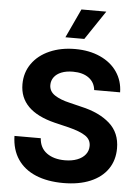

<svg xmlns="http://www.w3.org/2000/svg" viewBox="-62 -980 753 1037"><g transform="rotate(5 315.0 -462.0)"><path d="M321.3 -593.8Q284.7 -593.8 258.5 -583.3Q232.4 -572.8 218.8 -554.2Q205.1 -535.6 205.1 -511.7Q205.1 -477.5 235.8 -457Q266.6 -436.5 318.4 -424.8L381.8 -409.2Q480 -387.2 536.9 -336.7Q593.8 -286.1 593.8 -202.1Q593.8 -137.2 561 -89.6Q528.3 -42 466.8 -16.1Q405.3 9.8 320.3 9.8Q234.4 9.8 171.1 -16.6Q107.9 -43 73 -94.5Q38.1 -146 36.1 -220.7H178.7Q182.1 -168.5 220 -140.9Q257.8 -113.3 318.4 -113.3Q356.4 -113.3 385.3 -124.5Q414.1 -135.7 429.7 -155.8Q445.3 -175.8 445.3 -202.1Q445.3 -236.3 415.8 -256.3Q386.2 -276.4 324.2 -292L247.1 -310.5Q54.7 -357.9 54.7 -502.9Q54.7 -566.4 89.1 -615Q123.5 -663.6 184.6 -690.2Q245.6 -716.8 322.3 -716.8Q399.4 -716.8 458.5 -689.9Q517.6 -663.1 550.3 -615Q583 -566.9 584 -504.9H443.4Q439 -546.9 406.7 -570.3Q374.5 -593.8 321.3 -593.8ZM336.9 -932.6H471.7L366.2 -775.4H263.7Z"/></g></svg>

Font: Pretendard GOV
Style: Bold
Weight: 700
Designer: Base glyphs from Inter by Rasmus Andersson; Hangeul glyphs from Noto Sans CJK(Source Han Sans) by Jang Soo-young and Kan
Foundry: Kil Hyung-jin
Version: Version 1.309